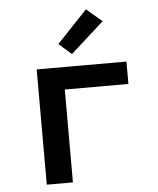

<svg xmlns="http://www.w3.org/2000/svg" viewBox="-54 -816 708 863"><g transform="rotate(-5 300.0 -385.0)"><path d="M122 0V-520H527V-419H240V0ZM286 -575 229 -625 366 -770 436 -710Z"/></g></svg>

Font: Iosevka Fixed Extended
Style: Bold
Weight: 700
Width: 7
Monospace: yes
Designer: Belleve Invis
Foundry: Belleve Invis
Version: Version 24.1.1; ttfautohint (v1.8.4)